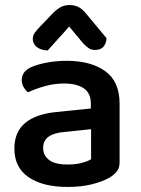

<svg xmlns="http://www.w3.org/2000/svg" viewBox="-20 -726 557 761"><path d="M248 -74Q280 -74 304.5 -80.5Q329 -87 341 -95V-214L237 -203Q195 -200 173 -184.5Q151 -169 151 -140Q151 -110 174.5 -92Q198 -74 248 -74ZM244 -485Q340 -485 397 -444Q454 -403 454 -315V-83Q454 -60 443 -46.5Q432 -33 414 -22Q386 -6 344 4.5Q302 15 248 15Q150 15 93.5 -23.5Q37 -62 37 -137Q37 -203 79.5 -238.5Q122 -274 203 -282L340 -296V-316Q340 -357 312 -376Q284 -395 234 -395Q195 -395 157.5 -384.5Q120 -374 91 -360Q81 -368 73.5 -381Q66 -394 66 -408Q66 -443 104 -460Q132 -472 169 -478.5Q206 -485 244 -485ZM309 -555 254 -621Q230 -593 210 -571.5Q190 -550 169 -526Q142 -527 126 -539.5Q110 -552 110 -571Q110 -586 118 -596.5Q126 -607 140 -622L191 -675Q206 -690 221 -698Q236 -706 255 -706Q275 -706 290.5 -698.5Q306 -691 323 -670L402 -575Q402 -556 391 -542Q380 -528 356 -528Q342 -528 331 -535.5Q320 -543 309 -555Z"/></svg>

Font: BalooTamma2SemiBold
Style: Regular
Weight: 600
Designer: Divya Kowshik, Shuchita Grover and Ek Type
Foundry: Ek Type
Version: Version 1.700